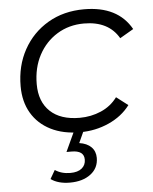

<svg xmlns="http://www.w3.org/2000/svg" viewBox="-53 -575 670 841"><g transform="rotate(-5 281.5 -154.5)"><path d="M285 5Q210 5 155.5 -22.5Q101 -50 71.5 -100Q42 -150 42 -218Q42 -308 81 -378.5Q120 -449 189 -489.5Q258 -530 348 -530Q496 -530 555 -425L495 -390Q450 -468 342 -468Q276 -468 224 -436Q172 -404 142.5 -348.5Q113 -293 113 -221Q113 -144 158.5 -101Q204 -58 288 -58Q338 -58 382 -77Q426 -96 454 -134L505 -95Q470 -48 411 -21.5Q352 5 285 5ZM221 221Q169 221 137 198L159 160Q187 179 226 179Q259 179 276.5 164.5Q294 150 294 126Q294 86 239 86H217L259 -5H302L276 52Q310 57 328.5 75.5Q347 94 347 123Q347 168 312 194.5Q277 221 221 221Z"/></g></svg>

Font: Montserrat
Style: Italic
Weight: 400
Italic angle: -11.3°
Designer: Julieta Ulanovsky
Foundry: Julieta Ulanovsky
Version: Version 9.000; ttfautohint (v1.8.4.7-5d5b)